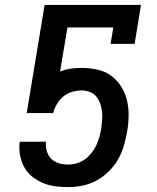

<svg xmlns="http://www.w3.org/2000/svg" viewBox="-20 -755 640 783"><path d="M258 8Q231 8 204.5 4.5Q178 1 154.5 -9Q131 -19 111 -35Q91 -51 79 -73Q67 -95 62 -121Q57 -147 60 -174L61 -177H168L167 -174Q166 -155 171.5 -137Q177 -119 190 -106.5Q203 -94 221 -89Q239 -84 258 -84Q275 -84 293 -89Q311 -94 326 -105Q341 -116 353 -131Q365 -146 372.5 -162Q380 -178 385 -195.5Q390 -213 393 -231Q395 -248 396.5 -265.5Q398 -283 396 -300.5Q394 -318 388.5 -333.5Q383 -349 372.5 -361.5Q362 -374 346.5 -380Q331 -386 313 -386Q294 -386 274.5 -380.5Q255 -375 239 -362Q223 -349 212.5 -331.5Q202 -314 197 -294H89L162 -735H555L529 -576H431L442 -643H255L225 -463Q247 -472 269 -475Q291 -478 313 -478Q346 -478 377.5 -471Q409 -464 433.5 -446Q458 -428 474.5 -401.5Q491 -375 498 -345Q505 -315 504.5 -282Q504 -249 498 -216Q493 -188 484.5 -159Q476 -130 460.5 -103.5Q445 -77 422.5 -55Q400 -33 373 -18.5Q346 -4 316.5 2Q287 8 258 8Z"/></svg>

Font: Iosevka Slab SmBdExObl
Style: Regular
Weight: 600
Width: 7
Italic angle: -9°
Monospace: yes
Designer: Belleve Invis
Foundry: Belleve Invis
Version: Version 11.1.0; ttfautohint (v1.8.3)